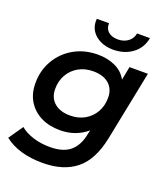

<svg xmlns="http://www.w3.org/2000/svg" viewBox="-171 -861 1031 1178"><g transform="rotate(20 344.5 -271.5)"><path d="M245 201Q88 201 -5 128L60 34Q91 61 142 77.5Q193 94 253 94Q340 94 385.5 55.5Q431 17 446 -60L452 -87Q418 -57 373.5 -40.5Q329 -24 276 -24Q206 -24 152.5 -50.5Q99 -77 68 -126.5Q37 -176 37 -245Q37 -328 76 -395Q115 -462 183.5 -501Q252 -540 340 -540Q400 -540 451 -517.5Q502 -495 529 -446L546 -534H666L575 -81Q545 68 463 134.5Q381 201 245 201ZM304 -130Q358 -130 399 -153.5Q440 -177 463.5 -218Q487 -259 487 -312Q487 -369 450 -401.5Q413 -434 347 -434Q293 -434 251.5 -410.5Q210 -387 186.5 -346Q163 -305 163 -252Q163 -196 200.5 -163Q238 -130 304 -130ZM413 -600Q366 -600 329 -618Q292 -636 272 -668Q252 -700 256 -744H336Q334 -709 357 -689Q380 -669 420 -669Q458 -669 485.5 -689Q513 -709 519 -744H603Q591 -677 539 -638.5Q487 -600 413 -600Z"/></g></svg>

Font: Montserrat SemiBold
Style: Italic
Weight: 600
Italic angle: -11.3°
Designer: Julieta Ulanovsky
Foundry: Julieta Ulanovsky
Version: Version 9.000; ttfautohint (v1.8.4.7-5d5b)